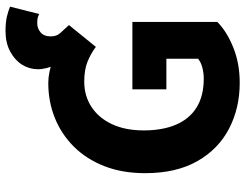

<svg xmlns="http://www.w3.org/2000/svg" viewBox="-114 -740 867 678"><g transform="rotate(-90 319.0 -401.5)"><path d="M365 12Q276 12 203.5 -25.5Q131 -63 88.5 -137.5Q46 -212 46 -322Q46 -403 71 -466.5Q96 -530 140 -574Q184 -618 241.5 -641Q299 -664 364 -664Q383 -664 402.5 -660Q422 -656 449 -648L437 -626Q422 -651 417.5 -668.5Q413 -686 413 -700Q413 -731 429 -756.5Q445 -782 475.5 -798.5Q506 -815 548 -815Q579 -815 599.5 -810Q620 -805 634 -799L608 -696Q601 -700 594 -701.5Q587 -703 575 -703Q557 -703 543 -691Q529 -679 529 -655Q529 -634 541.5 -621Q554 -608 569 -591L492 -496Q468 -514 439.5 -525.5Q411 -537 369 -537Q319 -537 280 -511.5Q241 -486 219 -439Q197 -392 197 -327Q197 -260 217.5 -212.5Q238 -165 278.5 -140Q319 -115 380 -115Q400 -115 419 -120Q438 -125 450 -135V-247H342V-367H580V-67Q547 -34 490.5 -11Q434 12 365 12Z"/></g></svg>

Font: Source Sans 3 ExtraLight
Style: Bold
Weight: 700
Version: Version 3.052;hotconv 1.1.0;makeotfexe 2.6.0